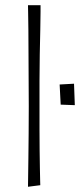

<svg xmlns="http://www.w3.org/2000/svg" viewBox="-20 -715 306 734"><path d="M87 -1Q87 -8 87.5 -37Q88 -66 88.5 -109.5Q89 -153 89.5 -204.5Q90 -256 90 -309Q90 -353 89.5 -404.5Q89 -456 89 -507Q89 -558 88.5 -600.5Q88 -643 87.5 -669Q87 -695 87 -695H135Q135 -695 135 -669.5Q135 -644 134 -601Q133 -558 132 -507Q131 -456 131 -404Q131 -352 131 -309Q131 -265 131 -222Q131 -179 131.5 -140.5Q132 -102 132.5 -72Q133 -42 133.5 -24.5Q134 -7 134 -7ZM266 -313 212 -315 208 -392 263 -395Z"/></svg>

Font: Truculenta ExtraLight
Style: Regular
Weight: 250
Version: Version 1.002